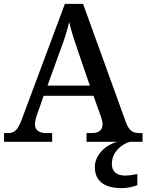

<svg xmlns="http://www.w3.org/2000/svg" viewBox="-20 -734 758 994"><path d="M1 0H250V-45H221C183 -45 161 -59 161 -91C161 -104 165 -122 171 -138L206 -238H464L503 -129C507 -115 511 -103 511 -91C511 -59 490 -45 455 -45H428V0H589C528 14 471 68 471 130C471 206 523 240 611 240C632 240 670 234 691 224V167C667 172 646 175 628 175C588 175 559 157 559 115C559 52 610 13 652 0H718V-45H704C667 -45 648 -57 631 -103L410 -714H316L95 -122C72 -59 56 -45 18 -45H1ZM226 -291 291 -471C313 -528 327 -573 338 -620C349 -572 367 -518 386 -463L445 -291Z"/></svg>

Font: Noto Serif Tamil Medium
Style: Italic
Weight: 500
Italic angle: -12°
Designer: Indian Type Foundry, Tom Grace, and the Monotype Design Team
Foundry: Monotype Imaging Inc.
Version: Version 2.003